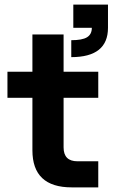

<svg xmlns="http://www.w3.org/2000/svg" viewBox="-20 -810 498 830"><path d="M288.1 -636.2Q335.4 -636.2 356.2 -648.9Q377 -661.6 377 -689.9H296.9V-790H446.8V-689.9Q446.8 -563 288.1 -563ZM290 0Q120.1 0 120.1 -160.2V-387.2H12.2V-500H120.1V-661.1H254.9V-500H404.8V-387.2H254.9V-172.9Q254.9 -112.8 314.9 -112.8H404.8V0Z"/></svg>

Font: Uncut Sans
Style: Bold
Weight: 700
Designer: Kasper Nordkvist
Foundry: UNCUT.wtf
Version: Version 1.304;Glyphs 3.2 (3246)